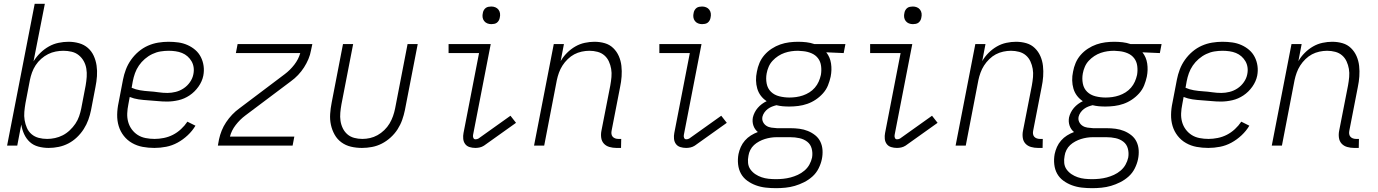

<svg xmlns="http://www.w3.org/2000/svg" viewBox="-20 -760 7190 1002"><path d="M234 12Q206 12 180 5Q154 -2 135.5 -19Q117 -36 106 -60Q95 -84 91 -110L70 0H17L161 -740H214L155 -440Q170 -464 190.5 -484Q211 -504 235 -517.5Q259 -531 285.5 -536.5Q312 -542 338 -542Q366 -542 392.5 -534.5Q419 -527 438.5 -510Q458 -493 469 -469Q480 -445 484 -418Q488 -391 486 -362.5Q484 -334 478 -305L455 -185Q450 -160 441 -135Q432 -110 417 -86.5Q402 -63 381.5 -43.5Q361 -24 337 -11.5Q313 1 286.5 6.5Q260 12 234 12ZM226 -35Q246 -35 267 -39.5Q288 -44 307.5 -54Q327 -64 344 -80Q361 -96 373.5 -114.5Q386 -133 393 -153.5Q400 -174 404 -194L427 -314Q431 -337 432.5 -359Q434 -381 430.5 -402Q427 -423 417 -441Q407 -459 391 -472Q375 -485 354 -490Q333 -495 311 -495Q291 -495 270.5 -491Q250 -487 231 -477.5Q212 -468 195 -453Q178 -438 166 -419.5Q154 -401 147 -381.5Q140 -362 136 -342L113 -222Q109 -199 107 -176.5Q105 -154 108.5 -133Q112 -112 120.5 -92.5Q129 -73 145 -59.5Q161 -46 182 -40.5Q203 -35 226 -35Z M786 12Q754 12 724.5 6.5Q695 1 669.5 -13.5Q644 -28 626 -51Q608 -74 599.5 -102Q591 -130 591.5 -161.5Q592 -193 599 -225L622 -345Q627 -371 637 -397.5Q647 -424 664 -448Q681 -472 703.5 -491Q726 -510 752 -521.5Q778 -533 805.5 -537.5Q833 -542 859 -542Q886 -542 911 -538.5Q936 -535 958.5 -525Q981 -515 999 -499.5Q1017 -484 1028 -462.5Q1039 -441 1042.5 -416Q1046 -391 1041 -365Q1035 -335 1015.5 -307.5Q996 -280 969 -262Q942 -244 911.5 -237Q881 -230 852 -230Q827 -230 802.5 -232.5Q778 -235 752.5 -236.5Q727 -238 703 -241.5Q679 -245 657 -254L650 -216Q645 -192 644 -168.5Q643 -145 649 -123.5Q655 -102 668 -84.5Q681 -67 699 -55.5Q717 -44 740 -39.5Q763 -35 787 -35Q810 -35 835 -40Q860 -45 882.5 -56.5Q905 -68 924.5 -86Q944 -104 958 -125L1000 -104Q984 -77 959.5 -54Q935 -31 906.5 -15.5Q878 0 847 6Q816 12 786 12ZM854 -275Q875 -275 897 -280.5Q919 -286 938.5 -299Q958 -312 971.5 -331.5Q985 -351 989 -372Q993 -391 990.5 -408.5Q988 -426 979.5 -440.5Q971 -455 958.5 -466Q946 -477 930 -483.5Q914 -490 896 -492.5Q878 -495 860 -495Q839 -495 817.5 -491.5Q796 -488 775 -478Q754 -468 736 -452.5Q718 -437 705 -418Q692 -399 684.5 -378Q677 -357 673 -336L667 -302Q687 -293 710.5 -289Q734 -285 758.5 -283.5Q783 -282 806.5 -278.5Q830 -275 854 -275Z M1117 0 1123 -33Q1128 -56 1137 -78.5Q1146 -101 1160 -122Q1174 -143 1191.5 -161.5Q1209 -180 1230 -195L1466 -373Q1494 -394 1516 -422.5Q1538 -451 1547 -483H1211L1220 -530H1610L1603 -497Q1599 -474 1589.5 -451.5Q1580 -429 1566.5 -408Q1553 -387 1535.5 -368.5Q1518 -350 1497 -335L1260 -157Q1232 -136 1210 -107.5Q1188 -79 1180 -47H1516L1507 0Z M1869 12Q1839 12 1811.5 5.5Q1784 -1 1762 -17Q1740 -33 1726.5 -57Q1713 -81 1707 -108.5Q1701 -136 1703 -165.5Q1705 -195 1711 -225L1770 -530H1823L1762 -216Q1758 -194 1756 -172Q1754 -150 1757 -129.5Q1760 -109 1769 -90.5Q1778 -72 1793 -59Q1808 -46 1828.5 -40.5Q1849 -35 1871 -35Q1891 -35 1911 -39.5Q1931 -44 1950 -54.5Q1969 -65 1985.5 -81Q2002 -97 2013 -115.5Q2024 -134 2031 -154Q2038 -174 2042 -194L2107 -530H2160L2093 -185Q2088 -160 2079 -134.5Q2070 -109 2055 -85.5Q2040 -62 2018.5 -42.5Q1997 -23 1972.5 -10.5Q1948 2 1921.5 7Q1895 12 1869 12Z M2461 12Q2445 12 2430.5 7.5Q2416 3 2407.5 -8.5Q2399 -20 2397.5 -35.5Q2396 -51 2399 -66L2480 -483H2321V-530H2541L2449 -57Q2447 -49 2450 -41Q2453 -33 2461 -33Q2465 -33 2469.5 -34Q2474 -35 2477 -37L2644 -156L2673 -119L2506 0Q2495 7 2483.5 9.5Q2472 12 2461 12ZM2544 -634Q2533 -634 2523 -638Q2513 -642 2506.5 -650.5Q2500 -659 2498.5 -670Q2497 -681 2500 -693Q2501 -700 2505 -707Q2509 -714 2515 -718.5Q2521 -723 2529 -724.5Q2537 -726 2544 -726Q2555 -726 2565 -722Q2575 -718 2581.5 -709.5Q2588 -701 2589.5 -690Q2591 -679 2588 -667Q2587 -660 2583 -653Q2579 -646 2573 -641.5Q2567 -637 2559 -635.5Q2551 -634 2544 -634Z M3197 12Q3178 12 3160.5 7Q3143 2 3131.5 -10.5Q3120 -23 3117.5 -41.5Q3115 -60 3119 -79L3165 -314Q3169 -336 3171 -358Q3173 -380 3169.5 -400.5Q3166 -421 3157.5 -439.5Q3149 -458 3134 -471Q3119 -484 3098.5 -489.5Q3078 -495 3056 -495Q3036 -495 3015.5 -490.5Q2995 -486 2977 -476.5Q2959 -467 2943 -451.5Q2927 -436 2915.5 -418Q2904 -400 2897 -380.5Q2890 -361 2886 -342L2820 0H2767L2870 -530H2923L2906 -441Q2919 -464 2939 -484Q2959 -504 2982.5 -517.5Q3006 -531 3032 -536.5Q3058 -542 3082 -542Q3111 -542 3136.5 -534.5Q3162 -527 3180.5 -509Q3199 -491 3209.5 -467Q3220 -443 3223 -416Q3226 -389 3224 -361Q3222 -333 3216 -305L3172 -79Q3170 -70 3171 -61.5Q3172 -53 3177 -47Q3182 -41 3190 -38Q3198 -35 3207 -35H3222L3221 12Z M3561 12Q3545 12 3530.5 7.5Q3516 3 3507.5 -8.5Q3499 -20 3497.5 -35.5Q3496 -51 3499 -66L3580 -483H3421V-530H3641L3549 -57Q3547 -49 3550 -41Q3553 -33 3561 -33Q3565 -33 3569.5 -34Q3574 -35 3577 -37L3744 -156L3773 -119L3606 0Q3595 7 3583.5 9.5Q3572 12 3561 12ZM3644 -634Q3633 -634 3623 -638Q3613 -642 3606.5 -650.5Q3600 -659 3598.5 -670Q3597 -681 3600 -693Q3601 -700 3605 -707Q3609 -714 3615 -718.5Q3621 -723 3629 -724.5Q3637 -726 3644 -726Q3655 -726 3665 -722Q3675 -718 3681.5 -709.5Q3688 -701 3689.5 -690Q3691 -679 3688 -667Q3687 -660 3683 -653Q3679 -646 3673 -641.5Q3667 -637 3659 -635.5Q3651 -634 3644 -634Z M4030 222Q4002 222 3975.5 219Q3949 216 3924.5 207Q3900 198 3879.5 183Q3859 168 3847 146.5Q3835 125 3832 98Q3829 71 3834 44Q3838 25 3846 7Q3854 -11 3867.5 -26.5Q3881 -42 3898.5 -53Q3916 -64 3935 -71Q3919 -84 3912 -104Q3905 -124 3909 -147Q3912 -160 3918.5 -173Q3925 -186 3934.5 -197Q3944 -208 3956 -217Q3968 -226 3981 -232Q3963 -244 3950.5 -260.5Q3938 -277 3932 -297.5Q3926 -318 3925.5 -340.5Q3925 -363 3930 -386Q3934 -409 3943.5 -431.5Q3953 -454 3969.5 -473Q3986 -492 4007.5 -506Q4029 -520 4052 -528Q4075 -536 4098.5 -539Q4122 -542 4145 -542Q4167 -542 4188.5 -539.5Q4210 -537 4230 -530H4392L4383 -483L4292 -487Q4312 -462 4317 -428.5Q4322 -395 4315 -360Q4310 -337 4301 -314.5Q4292 -292 4275 -273Q4258 -254 4237 -240Q4216 -226 4193 -218Q4170 -210 4146 -207Q4122 -204 4099 -204Q4081 -204 4064.5 -205.5Q4048 -207 4032 -211Q4020 -208 4008.5 -203.5Q3997 -199 3987 -191.5Q3977 -184 3969.5 -173.5Q3962 -163 3959 -151Q3956 -136 3962 -123.5Q3968 -111 3979.5 -103.5Q3991 -96 4005.5 -94Q4020 -92 4035 -91H4105Q4129 -91 4152 -88Q4175 -85 4196 -76.5Q4217 -68 4234.5 -54Q4252 -40 4261.5 -20Q4271 0 4272.5 23.5Q4274 47 4269 71Q4264 95 4252 119Q4240 143 4220 161Q4200 179 4176 191Q4152 203 4128 210Q4104 217 4079 219.5Q4054 222 4030 222ZM4100 -251Q4117 -251 4135 -253.5Q4153 -256 4170.5 -262Q4188 -268 4204 -278Q4220 -288 4232.5 -302.5Q4245 -317 4252.5 -334Q4260 -351 4264 -369Q4268 -392 4265 -415.5Q4262 -439 4249 -456Q4236 -473 4215 -482Q4194 -491 4171 -493L4145 -495Q4127 -495 4109.5 -492.5Q4092 -490 4074.5 -484Q4057 -478 4041 -467.5Q4025 -457 4012 -443Q3999 -429 3991.5 -411.5Q3984 -394 3981 -377Q3976 -350 3981 -324Q3986 -298 4003.5 -281Q4021 -264 4047 -257.5Q4073 -251 4100 -251ZM4030 175Q4048 175 4067.5 173Q4087 171 4106 166Q4125 161 4143.5 152.5Q4162 144 4178 130.5Q4194 117 4204 99Q4214 81 4218 62Q4222 38 4216 15.5Q4210 -7 4192.5 -20.5Q4175 -34 4152 -39Q4129 -44 4105 -44H4032Q4017 -44 4001.5 -41.5Q3986 -39 3971.5 -34.5Q3957 -30 3942 -22Q3927 -14 3915 -3Q3903 8 3895.5 23Q3888 38 3886 53Q3882 72 3884 91Q3886 110 3896.5 124.5Q3907 139 3922 149Q3937 159 3954.5 165Q3972 171 3991 173Q4010 175 4030 175Z M4661 12Q4645 12 4630.5 7.5Q4616 3 4607.5 -8.5Q4599 -20 4597.5 -35.5Q4596 -51 4599 -66L4680 -483H4521V-530H4741L4649 -57Q4647 -49 4650 -41Q4653 -33 4661 -33Q4665 -33 4669.5 -34Q4674 -35 4677 -37L4844 -156L4873 -119L4706 0Q4695 7 4683.5 9.5Q4672 12 4661 12ZM4744 -634Q4733 -634 4723 -638Q4713 -642 4706.5 -650.5Q4700 -659 4698.5 -670Q4697 -681 4700 -693Q4701 -700 4705 -707Q4709 -714 4715 -718.5Q4721 -723 4729 -724.5Q4737 -726 4744 -726Q4755 -726 4765 -722Q4775 -718 4781.5 -709.5Q4788 -701 4789.5 -690Q4791 -679 4788 -667Q4787 -660 4783 -653Q4779 -646 4773 -641.5Q4767 -637 4759 -635.5Q4751 -634 4744 -634Z M5397 12Q5378 12 5360.5 7Q5343 2 5331.5 -10.5Q5320 -23 5317.5 -41.5Q5315 -60 5319 -79L5365 -314Q5369 -336 5371 -358Q5373 -380 5369.5 -400.5Q5366 -421 5357.5 -439.5Q5349 -458 5334 -471Q5319 -484 5298.5 -489.5Q5278 -495 5256 -495Q5236 -495 5215.5 -490.5Q5195 -486 5177 -476.5Q5159 -467 5143 -451.5Q5127 -436 5115.5 -418Q5104 -400 5097 -380.5Q5090 -361 5086 -342L5020 0H4967L5070 -530H5123L5106 -441Q5119 -464 5139 -484Q5159 -504 5182.5 -517.5Q5206 -531 5232 -536.5Q5258 -542 5282 -542Q5311 -542 5336.5 -534.5Q5362 -527 5380.5 -509Q5399 -491 5409.5 -467Q5420 -443 5423 -416Q5426 -389 5424 -361Q5422 -333 5416 -305L5372 -79Q5370 -70 5371 -61.5Q5372 -53 5377 -47Q5382 -41 5390 -38Q5398 -35 5407 -35H5422L5421 12Z M5680 222Q5652 222 5625.5 219Q5599 216 5574.5 207Q5550 198 5529.5 183Q5509 168 5497 146.5Q5485 125 5482 98Q5479 71 5484 44Q5488 25 5496 7Q5504 -11 5517.5 -26.5Q5531 -42 5548.5 -53Q5566 -64 5585 -71Q5569 -84 5562 -104Q5555 -124 5559 -147Q5562 -160 5568.5 -173Q5575 -186 5584.5 -197Q5594 -208 5606 -217Q5618 -226 5631 -232Q5613 -244 5600.5 -260.5Q5588 -277 5582 -297.5Q5576 -318 5575.5 -340.5Q5575 -363 5580 -386Q5584 -409 5593.5 -431.5Q5603 -454 5619.5 -473Q5636 -492 5657.5 -506Q5679 -520 5702 -528Q5725 -536 5748.5 -539Q5772 -542 5795 -542Q5817 -542 5838.5 -539.5Q5860 -537 5880 -530H6042L6033 -483L5942 -487Q5962 -462 5967 -428.5Q5972 -395 5965 -360Q5960 -337 5951 -314.5Q5942 -292 5925 -273Q5908 -254 5887 -240Q5866 -226 5843 -218Q5820 -210 5796 -207Q5772 -204 5749 -204Q5731 -204 5714.5 -205.5Q5698 -207 5682 -211Q5670 -208 5658.5 -203.5Q5647 -199 5637 -191.5Q5627 -184 5619.5 -173.5Q5612 -163 5609 -151Q5606 -136 5612 -123.5Q5618 -111 5629.5 -103.5Q5641 -96 5655.5 -94Q5670 -92 5685 -91H5755Q5779 -91 5802 -88Q5825 -85 5846 -76.5Q5867 -68 5884.5 -54Q5902 -40 5911.5 -20Q5921 0 5922.5 23.5Q5924 47 5919 71Q5914 95 5902 119Q5890 143 5870 161Q5850 179 5826 191Q5802 203 5778 210Q5754 217 5729 219.5Q5704 222 5680 222ZM5750 -251Q5767 -251 5785 -253.5Q5803 -256 5820.5 -262Q5838 -268 5854 -278Q5870 -288 5882.5 -302.5Q5895 -317 5902.5 -334Q5910 -351 5914 -369Q5918 -392 5915 -415.5Q5912 -439 5899 -456Q5886 -473 5865 -482Q5844 -491 5821 -493L5795 -495Q5777 -495 5759.5 -492.5Q5742 -490 5724.5 -484Q5707 -478 5691 -467.5Q5675 -457 5662 -443Q5649 -429 5641.5 -411.5Q5634 -394 5631 -377Q5626 -350 5631 -324Q5636 -298 5653.5 -281Q5671 -264 5697 -257.5Q5723 -251 5750 -251ZM5680 175Q5698 175 5717.5 173Q5737 171 5756 166Q5775 161 5793.5 152.5Q5812 144 5828 130.5Q5844 117 5854 99Q5864 81 5868 62Q5872 38 5866 15.5Q5860 -7 5842.5 -20.5Q5825 -34 5802 -39Q5779 -44 5755 -44H5682Q5667 -44 5651.5 -41.5Q5636 -39 5621.5 -34.5Q5607 -30 5592 -22Q5577 -14 5565 -3Q5553 8 5545.5 23Q5538 38 5536 53Q5532 72 5534 91Q5536 110 5546.5 124.5Q5557 139 5572 149Q5587 159 5604.5 165Q5622 171 5641 173Q5660 175 5680 175Z M6286 12Q6254 12 6224.5 6.5Q6195 1 6169.5 -13.5Q6144 -28 6126 -51Q6108 -74 6099.5 -102Q6091 -130 6091.5 -161.5Q6092 -193 6099 -225L6122 -345Q6127 -371 6137 -397.5Q6147 -424 6164 -448Q6181 -472 6203.5 -491Q6226 -510 6252 -521.5Q6278 -533 6305.5 -537.5Q6333 -542 6359 -542Q6386 -542 6411 -538.5Q6436 -535 6458.5 -525Q6481 -515 6499 -499.5Q6517 -484 6528 -462.5Q6539 -441 6542.5 -416Q6546 -391 6541 -365Q6535 -335 6515.5 -307.5Q6496 -280 6469 -262Q6442 -244 6411.5 -237Q6381 -230 6352 -230Q6327 -230 6302.5 -232.5Q6278 -235 6252.5 -236.5Q6227 -238 6203 -241.5Q6179 -245 6157 -254L6150 -216Q6145 -192 6144 -168.5Q6143 -145 6149 -123.5Q6155 -102 6168 -84.5Q6181 -67 6199 -55.5Q6217 -44 6240 -39.5Q6263 -35 6287 -35Q6310 -35 6335 -40Q6360 -45 6382.5 -56.5Q6405 -68 6424.5 -86Q6444 -104 6458 -125L6500 -104Q6484 -77 6459.5 -54Q6435 -31 6406.5 -15.5Q6378 0 6347 6Q6316 12 6286 12ZM6354 -275Q6375 -275 6397 -280.5Q6419 -286 6438.5 -299Q6458 -312 6471.5 -331.5Q6485 -351 6489 -372Q6493 -391 6490.5 -408.5Q6488 -426 6479.5 -440.5Q6471 -455 6458.5 -466Q6446 -477 6430 -483.5Q6414 -490 6396 -492.5Q6378 -495 6360 -495Q6339 -495 6317.5 -491.5Q6296 -488 6275 -478Q6254 -468 6236 -452.5Q6218 -437 6205 -418Q6192 -399 6184.5 -378Q6177 -357 6173 -336L6167 -302Q6187 -293 6210.5 -289Q6234 -285 6258.5 -283.5Q6283 -282 6306.5 -278.5Q6330 -275 6354 -275Z M7047 12Q7028 12 7010.5 7Q6993 2 6981.5 -10.5Q6970 -23 6967.5 -41.5Q6965 -60 6969 -79L7015 -314Q7019 -336 7021 -358Q7023 -380 7019.5 -400.5Q7016 -421 7007.5 -439.5Q6999 -458 6984 -471Q6969 -484 6948.5 -489.5Q6928 -495 6906 -495Q6886 -495 6865.5 -490.5Q6845 -486 6827 -476.5Q6809 -467 6793 -451.5Q6777 -436 6765.5 -418Q6754 -400 6747 -380.5Q6740 -361 6736 -342L6670 0H6617L6720 -530H6773L6756 -441Q6769 -464 6789 -484Q6809 -504 6832.5 -517.5Q6856 -531 6882 -536.5Q6908 -542 6932 -542Q6961 -542 6986.5 -534.5Q7012 -527 7030.5 -509Q7049 -491 7059.5 -467Q7070 -443 7073 -416Q7076 -389 7074 -361Q7072 -333 7066 -305L7022 -79Q7020 -70 7021 -61.5Q7022 -53 7027 -47Q7032 -41 7040 -38Q7048 -35 7057 -35H7072L7071 12Z"/></svg>

Font: Lode Dark Term
Style: Italic
Weight: 400
Italic angle: -11°
Monospace: yes
Designer: Belleve Invis
Foundry: Belleve Invis
Version: Version 29.2.0